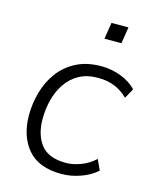

<svg xmlns="http://www.w3.org/2000/svg" viewBox="-107 -761 675 842"><g transform="rotate(15 230.5 -340.5)"><path d="M253 8Q149 8 99 -51Q49 -110 49 -205Q49 -258 63.5 -309.5Q78 -361 108.5 -402.5Q139 -444 187 -469Q235 -494 301 -494Q349 -494 392 -477Q435 -460 461 -432L436 -387Q383 -441 301 -441Q250 -441 214 -421Q178 -401 155 -366.5Q132 -332 121.5 -290Q111 -248 111 -205Q111 -132 145.5 -88Q180 -44 259 -44Q290 -44 325.5 -57Q361 -70 390 -97L412 -50Q383 -23 339 -7.5Q295 8 253 8ZM282 -614 294 -689H371L359 -614Z"/></g></svg>

Font: Nunito Sans Light
Style: Italic
Weight: 300
Italic angle: -9°
Designer: Vernon Adams
Foundry: Vernon Adams
Version: Version 3.006; ttfautohint (v1.8.3)